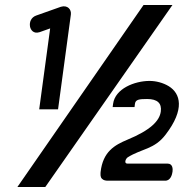

<svg xmlns="http://www.w3.org/2000/svg" viewBox="-20 -672 732 764"><path d="M428.3 -246H515.3L517 -259C519.3 -276 533.6 -278 565.6 -278C606.6 -278 624.3 -261 619.8 -228C614.8 -191 578.8 -154 486.7 -116C436.8 -95 389.3 -69 380.2 13C379.9 23 378.5 33 386.6 40C392.8 46 401.6 47 409.6 47H637.6C659.6 47 665.2 21 666.5 11C667.9 1 667.8 -21 646.8 -21H486.8C472.8 -21 479.4 -40 488.2 -46C543.9 -81 594.4 -77 639.5 -137C716 -237 698.6 -300 651.5 -329C628.4 -343 600.3 -350 575.3 -350C515.3 -350 438.1 -319 430 -259ZM211 -237 262 -614C264.7 -634 249.3 -653 222.2 -645L123.5 -610C104.5 -603 96.1 -585 99.5 -566C101.9 -554 112.5 -536 137.6 -544L179.6 -559L136 -237ZM666.1 -652H551.1L49.3 72H160.3Z"/></svg>

Font: Charger
Style: ExBdIt
Weight: 400
Designer: Jasper
Foundry: Cannot Into Space Fonts
Version: Version 0.99